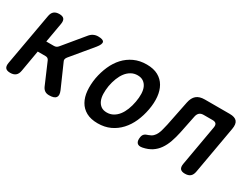

<svg xmlns="http://www.w3.org/2000/svg" viewBox="-49 -999 1898 1448"><g transform="rotate(30 900.0 -275.0)"><path d="M57 10Q27 10 15.5 -4Q4 -18 9 -48L90 -502Q95 -532 111.5 -546Q128 -560 158 -560Q187 -560 198.5 -546Q210 -532 205 -502L175 -331H242Q253 -331 262 -335.5Q271 -340 279 -350L422 -523Q437 -542 455.5 -551Q474 -560 495 -560Q540 -560 546.5 -542Q553 -524 523 -487L371 -304Q363 -294 361 -284.5Q359 -275 364 -266L452 -66Q468 -28 454 -9Q440 10 395 10Q373 10 358.5 0.5Q344 -9 335 -28L255 -214Q251 -223 243.5 -228Q236 -233 224 -233H157L125 -48Q120 -18 103 -4Q86 10 57 10Z M818 10Q758 10 718 -12Q678 -34 656 -73Q634 -112 629.5 -164Q625 -216 635 -276Q646 -335 669 -387Q692 -439 727.5 -477.5Q763 -516 811 -538Q859 -560 919 -560Q979 -560 1019 -538Q1059 -516 1081 -477.5Q1103 -439 1108 -387.5Q1113 -336 1102 -276Q1091 -216 1068 -164Q1045 -112 1009 -73Q973 -34 925.5 -12Q878 10 818 10ZM837 -95Q867 -95 892 -109Q917 -123 935.5 -147Q954 -171 967 -204Q980 -237 987 -276Q994 -314 993 -347Q992 -380 981.5 -403.5Q971 -427 951 -441Q931 -455 900 -455Q870 -455 845 -441Q820 -427 801.5 -403Q783 -379 770 -346Q757 -313 750 -275Q744 -237 745 -204Q746 -171 756.5 -147Q767 -123 786.5 -109Q806 -95 837 -95Z M1323 -462Q1332 -507 1357.5 -528.5Q1383 -550 1429 -550H1646Q1692 -550 1709.5 -528.5Q1727 -507 1719 -462L1646 -48Q1641 -18 1624.5 -4Q1608 10 1578 10Q1549 10 1537.5 -4Q1526 -18 1531 -48L1593 -401Q1597 -424 1588 -434.5Q1579 -445 1557 -445H1480Q1457 -445 1444 -434Q1431 -423 1426 -401L1394 -244Q1384 -196 1369.5 -155Q1355 -114 1333 -82.5Q1311 -51 1279.5 -30.5Q1248 -10 1204 -1Q1171 6 1157 -10Q1143 -26 1149 -61Q1152 -79 1162.5 -89Q1173 -99 1197 -106Q1218 -113 1231.5 -126Q1245 -139 1254 -158Q1263 -177 1268 -199Q1273 -221 1279 -244Z"/></g></svg>

Font: Maple Mono NL SemiBold
Style: Italic
Weight: 600
Italic angle: -10°
Monospace: yes
Designer: subframe7536
Version: Version 7.000